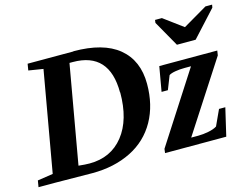

<svg xmlns="http://www.w3.org/2000/svg" viewBox="-104 -867 1346 1030"><g transform="rotate(-15 568.5 -351.5)"><path d="M547 -378H546Q546 -601 343 -601H325L229 -56Q266 -52 290 -52Q409 -52 478 -139Q547 -226 547 -378ZM361 -655V-656Q527 -656 612 -586Q698 -515 698 -385Q698 -268 649 -180Q599 -91 507 -45Q413 2 291 2L87 0H-8L-2 -36L84 -49L182 -606L101 -619L107 -655ZM695 -1 698 -24 950 -415H915Q887 -415 864 -411Q839 -407 827 -399L797 -323H762L786 -460H1108L1104 -434L852 -45H892Q919 -45 949 -51Q979 -57 996 -68L1036 -155H1071L1035 -1ZM1145 -705 1142 -689 1011 -546H907L826 -689L828 -705H866L973 -626L1108 -705Z"/></g></svg>

Font: Libra Serif Modern
Style: Bold Italic
Weight: 700
Italic angle: -12°
Designer: Stefan Peev, Context Ltd
Foundry: Stefan Peev, Context Ltd
Version: Version 1.000